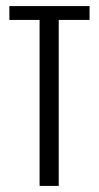

<svg xmlns="http://www.w3.org/2000/svg" viewBox="-20 -611 325 631"><path d="M110.1 0V-545.5H10.8V-591H274.3V-545.5H173V0Z"/></svg>

Font: Alumni Sans SC Thin
Style: Regular
Weight: 100
Designer: Robert E. Leuschke
Foundry: Robert E. Leuschke
Version: Version 1.018